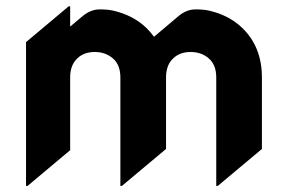

<svg xmlns="http://www.w3.org/2000/svg" viewBox="-20 -577 904 616"><path d="M63.5 19.5V-441.9L200.2 -556.6H205.1V-491.7L244.6 -524.9Q271 -546.9 299.8 -546.9Q325.2 -546.9 342.8 -543Q406.7 -528.3 448.7 -488.3Q462.9 -474.6 474.1 -459L552.2 -524.9Q578.1 -546.9 607.4 -546.9Q632.8 -546.9 650.4 -543Q714.4 -528.3 756.3 -488.3Q820.3 -427.2 820.3 -328.6V-99.1L678.7 19.5H673.8V-328.6Q673.8 -368.7 649.9 -389.6Q626 -410.2 591.8 -410.2Q556.6 -410.2 535.6 -389.6Q512.7 -368.2 512.7 -328.6V-99.1L371.1 19.5H366.2V-328.6Q366.2 -368.7 342.3 -389.6Q318.4 -410.2 284.2 -410.2Q249 -410.2 228 -389.6Q205.1 -368.2 205.1 -328.6V-95.2L68.4 19.5Z"/></svg>

Font: Gothica
Style: Bold
Weight: 700
Designer: Wojciech Kalinowski "wmk69" (wmk69@o2.pl)
Foundry: Wojciech Kalinowski "wmk69" (wmk69@o2.pl)
Version: Version 2.1.0; 2021-05-14